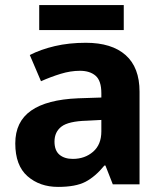

<svg xmlns="http://www.w3.org/2000/svg" viewBox="-20 -724 639 754"><path d="M317 -556Q419 -556 473.5 -507.5Q528 -459 528 -364V0H423L394 -74H390Q354 -30 315.5 -10Q277 10 208 10Q136 10 88 -32Q40 -74 40 -161Q40 -246 102 -289.5Q164 -333 287 -338L378 -341V-358Q378 -407 355.5 -426.5Q333 -446 294 -446Q257 -446 218 -434Q179 -422 141 -405L97 -508Q140 -530 195.5 -543Q251 -556 317 -556ZM321 -250Q249 -248 221.5 -227Q194 -206 194 -168Q194 -133 213.5 -116.5Q233 -100 266 -100Q313 -100 345.5 -128Q378 -156 378 -208V-253ZM466 -704V-606H134V-704Z"/></svg>

Font: Noto Sans Khmer UI
Style: Bold
Weight: 700
Designer: Danh Hong and the Monotype Design Team
Foundry: Monotype Imaging Inc.
Version: Version 2.002; ttfautohint (v1.8.4.7-5d5b)